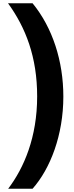

<svg xmlns="http://www.w3.org/2000/svg" viewBox="-20 -792 451 1173"><path d="M367 -202C367 -419 301 -623 179 -772H29C137 -623 207 -444 207 -203C207 46 127 233 30 361H179C288 238 367 32 367 -202Z"/></svg>

Font: Noto Sans Telugu ExtraCondensed Black
Style: Regular
Weight: 900
Width: 2
Designer: Jelle Bosma - Monotype Design Team
Foundry: Monotype Imaging Inc.
Version: Version 2.005